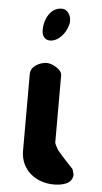

<svg xmlns="http://www.w3.org/2000/svg" viewBox="-54 -796 444 832"><g transform="rotate(5 168.0 -380.0)"><path d="M137 -521C109 -521 67 -502 67 -467V-133C67 -48 136 1 212 1C243 1 294 -6 294 -50C294 -51 293 -53 293 -53C293 -56 288 -70 287 -73C276 -84 229 -135 220 -147C215 -153 203 -176 203 -180V-473C203 -499 159 -521 137 -521ZM106 -663C106 -639 116 -619 142 -619C184 -619 221 -673 221 -712C221 -735 206 -761 181 -761C131 -761 106 -707 106 -663Z"/></g></svg>

Font: Asimov Print
Style: Regular
Weight: 500
Designer: Google
Version: Version 2.000980: 2014